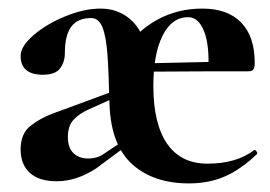

<svg xmlns="http://www.w3.org/2000/svg" viewBox="-20 -415 629 447"><path d="M235 -170Q233 -250 230 -290Q227 -330 218.5 -351.5Q210 -373 192 -373Q161 -373 146 -353Q131 -333 131 -291Q131 -271 120 -256Q109 -241 80 -241Q28 -241 28 -285Q28 -307 58 -333Q88 -359 132 -377Q176 -395 214 -395Q255 -395 284 -369.5Q313 -344 320 -299Q321 -289 326 -277Q337 -235 337 -215Q337 -127 369 -80.5Q401 -34 463 -34Q530 -34 571 -65L573 -66Q575 -66 577.5 -62Q580 -58 578 -56Q540 -20 503 -4Q466 12 420 12Q338 12 288.5 -32Q239 -76 235 -170ZM294 -267 477 -271V-249L295 -248ZM451 -395Q510 -395 541.5 -362.5Q573 -330 573 -269Q573 -258 570 -253.5Q567 -249 558 -249H465Q468 -310 455 -342.5Q442 -375 418 -375Q380 -375 358.5 -332Q337 -289 337 -215L270 -299Q300 -344 347 -369.5Q394 -395 451 -395ZM28 -67Q28 -104 51 -122Q74 -140 103.5 -151Q133 -162 142 -165L242 -202L246 -187L188 -161Q165 -151 151.5 -136.5Q138 -122 138 -96Q138 -71 151 -58.5Q164 -46 185 -46Q207 -46 222 -57L273 -91L274 -75L204 -23Q158 7 112 7Q71 7 49.5 -12.5Q28 -32 28 -67Z"/></svg>

Font: Cormorant Garamond
Style: Bold
Weight: 700
Designer: Christian Thalmann (Catharsis Fonts)
Foundry: Catharsis Fonts
Version: Version 4.000